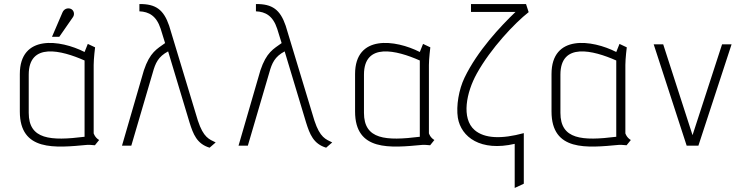

<svg xmlns="http://www.w3.org/2000/svg" viewBox="-20 -720 3671 949"><path d="M414 -503 398 -463C278 -524 78 -551 78 -354V-169C78 29 252 11 412 -4C425 -5 440 -2 449 -2L470 -28C449 -40 443 -61 443 -61V-399C443 -431 450 -486 450 -486ZM122 -351C122 -512 283 -472 398 -421V-44C230 -23 122 -30 122 -162ZM237 -538H273L341 -636C350 -649 346 -671 328 -677C312 -682 296 -675 289 -659Z M669 -664C716 -662 753 -642 774 -578L796 -507C756 -478 721 -462 691 -372L583 0H629L735 -361C748 -408 762 -440 811 -466L917 -114C935 -57 953 -9 1016 10L1046 -16C1014 -32 986 -39 958 -124L816 -593C789 -672 750 -701 669 -700Z M1245 -664C1292 -662 1329 -642 1350 -578L1372 -507C1332 -478 1297 -462 1267 -372L1159 0H1205L1311 -361C1324 -408 1338 -440 1387 -466L1493 -114C1511 -57 1529 -9 1592 10L1622 -16C1590 -32 1562 -39 1534 -124L1392 -593C1365 -672 1326 -701 1245 -700Z M2071 -503 2055 -463C1935 -524 1735 -551 1735 -354V-169C1735 29 1909 11 2069 -4C2082 -5 2097 -2 2106 -2L2127 -28C2106 -40 2100 -61 2100 -61V-399C2100 -431 2107 -486 2107 -486ZM1779 -351C1779 -512 1940 -472 2055 -421V-44C1887 -23 1779 -30 1779 -162Z M2308 -700V-661H2528C2454 -590 2340 -469 2276 -336C2248 -278 2234 -197 2243 -138C2259 -42 2356 30 2524 -9V209L2569 188V-62C2459 -32 2375 -35 2326 -77C2259 -135 2285 -264 2337 -357C2406 -481 2523 -605 2593 -660L2580 -700Z M3042 -503 3026 -463C2906 -524 2706 -551 2706 -354V-169C2706 29 2880 11 3040 -4C3053 -5 3068 -2 3077 -2L3098 -28C3077 -40 3071 -61 3071 -61V-399C3071 -431 3078 -486 3078 -486ZM2750 -351C2750 -512 2911 -472 3026 -421V-44C2858 -23 2750 -30 2750 -162Z M3211 -501 3374 0H3432L3596 -501H3549L3403 -52L3258 -501Z"/></svg>

Font: Advent Pro
Style: Light
Weight: 300
Designer: Andreas Kalpakidis
Foundry: Andreas Kalpakidis
Version: Version 2.002 2007